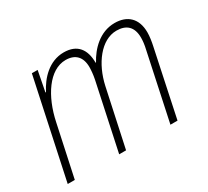

<svg xmlns="http://www.w3.org/2000/svg" viewBox="-112 -716 967 892"><g transform="rotate(-30 371.0 -269.5)"><path d="M21 0H59L118 -275C144 -400 212 -504 300 -504C352 -504 380 -474 380 -420C380 -405 378 -380 373 -356L297 0H334L400 -307C423 -413 490 -504 573 -504C625 -504 656 -477 656 -419C656 -402 654 -382 648 -357L572 0H610L685 -355C690 -378 694 -404 694 -425C694 -500 651 -539 583 -539C503 -539 447 -479 417 -423H415C415 -494 383 -539 310 -539C231 -539 176 -478 147 -420H144L165 -529H134Z"/></g></svg>

Font: Noto Sans SemiCondensed ExtraLight
Style: Italic
Weight: 200
Width: 4
Italic angle: -12°
Designer: Monotype Design Team
Foundry: Monotype Imaging Inc.
Version: Version 2.013